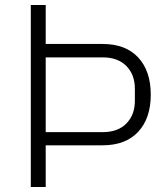

<svg xmlns="http://www.w3.org/2000/svg" viewBox="-20 -753 671 773"><path d="M104 0V-733H164V-576H393Q486 -576 536.5 -521.5Q587 -467 587 -372Q587 -277 536.5 -222.5Q486 -168 393 -168H164V0ZM393 -221Q455 -221 489 -256Q523 -291 523 -347V-396Q523 -452 489 -487Q455 -522 393 -522H164V-221Z"/></svg>

Font: IBM Plex Sans JP Light
Style: Regular
Weight: 300
Designer: Mike Abbink; Paul van der Laan; Pieter van Rosmalen; Wujin Sim; Yejin Wi; Jinhee Kim; Boomi Park; Yona Kim; Kichan Ma
Foundry: Sandoll Inc.
Version: Version 1.002